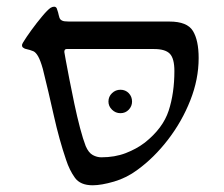

<svg xmlns="http://www.w3.org/2000/svg" viewBox="-20 -548 677 580"><path d="M259.8 11.7Q222.7 11.7 206.3 -11Q189.9 -33.7 179.7 -64.9Q158.7 -126.5 142.6 -198.7Q126.5 -271 109.4 -339.8Q102.1 -365.7 95.2 -377.7Q88.4 -389.6 81.1 -393.1Q76.7 -395 70.3 -397Q64 -398.9 55.2 -400.9Q52.7 -401.9 49.6 -404.3Q46.4 -406.7 46.4 -411.6Q46.4 -414.1 49.8 -419.9Q58.6 -434.6 74.7 -456.8Q90.8 -479 107.2 -498.5Q123.5 -518.1 132.8 -524.4Q138.7 -527.8 143.6 -527.8Q150.9 -527.8 152.8 -518.6Q155.8 -510.7 157.5 -502Q159.2 -493.2 162.6 -489.3Q167.5 -484.4 176 -483.6Q184.6 -482.9 189 -482.9H491.7Q545.4 -482.9 562.7 -454.6Q580.1 -426.3 580.1 -372.6Q580.1 -308.6 554.9 -244.9Q529.8 -181.2 487.8 -126.5Q445.8 -71.8 395.5 -35.2Q362.8 -10.7 324.5 0.5Q286.1 11.7 259.8 11.7ZM286.1 -72.8Q326.7 -72.8 359.6 -85.4Q392.6 -98.1 417.5 -117.2Q472.2 -160.6 489.5 -213.6Q506.8 -266.6 506.8 -333.5Q506.8 -371.1 493.2 -385.5Q479.5 -399.9 445.3 -399.9H181.2Q174.3 -399.9 174.3 -391.1Q174.3 -390.1 178.5 -367.2Q182.6 -344.2 189.5 -309.1Q196.3 -273.9 204.6 -234.6Q212.9 -195.3 221.9 -161.1Q231 -127 238.8 -106.9Q247.6 -86.4 260.3 -79.6Q272.9 -72.8 286.1 -72.8ZM343.8 -206.1Q329.1 -206.1 318.4 -216.6Q307.6 -227.1 307.6 -241.2Q307.6 -256.3 318.4 -266.6Q329.1 -276.9 343.8 -276.9Q358.9 -276.9 368.9 -266.6Q378.9 -256.3 378.9 -241.2Q378.9 -227.1 368.9 -216.6Q358.9 -206.1 343.8 -206.1Z"/></svg>

Font: David Libre
Style: Regular
Weight: 400
Designer: Ismar David, J. Victor Gaultney, Annie Olsen and Meir Sadan
Foundry: Monotype Imaging Inc. & SIL International
Version: Version 1.100; ttfautohint (v1.8.4.7-5d5b)